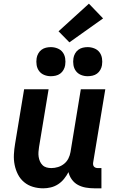

<svg xmlns="http://www.w3.org/2000/svg" viewBox="-20 -1015 640 1043"><path d="M215 8Q186 8 159 0Q132 -8 111 -25.5Q90 -43 77.5 -67.5Q65 -92 59.5 -119.5Q54 -147 55.5 -176Q57 -205 62 -234L111 -530H244L192 -216Q190 -203 189 -189.5Q188 -176 190 -163Q192 -150 197 -138.5Q202 -127 211 -118Q220 -109 232.5 -105.5Q245 -102 259 -102Q277 -102 295 -107.5Q313 -113 328 -125Q343 -137 351.5 -154Q360 -171 363 -189L419 -530H552L486 -132Q485 -126 486 -120Q487 -114 490.5 -110Q494 -106 499.5 -104Q505 -102 511 -102H531V8H493Q469 8 446 4Q423 0 403.5 -10.5Q384 -21 370.5 -39.5Q357 -58 352 -80Q342 -61 328 -43.5Q314 -26 295.5 -14Q277 -2 256 3Q235 8 215 8ZM456 -601Q437 -601 420 -608Q403 -615 392.5 -629Q382 -643 379 -661.5Q376 -680 379 -699Q381 -712 388 -724.5Q395 -737 406 -745Q417 -753 430 -756Q443 -759 456 -759Q475 -759 492.5 -752Q510 -745 520.5 -731Q531 -717 534 -698.5Q537 -680 534 -661Q532 -648 525 -635.5Q518 -623 507 -615Q496 -607 482.5 -604Q469 -601 456 -601ZM256 -601Q237 -601 220 -608Q203 -615 192.5 -629Q182 -643 179 -661.5Q176 -680 179 -699Q181 -712 188 -724.5Q195 -737 206 -745Q217 -753 230 -756Q243 -759 256 -759Q275 -759 292.5 -752Q310 -745 320.5 -731Q331 -717 334 -698.5Q337 -680 334 -661Q332 -648 325 -635.5Q318 -623 307 -615Q296 -607 282.5 -604Q269 -601 256 -601ZM357 -785 298 -845 463 -995 540 -915Z"/></svg>

Font: Iosevka Curly XBdEx
Style: Italic
Weight: 800
Width: 7
Italic angle: -9°
Monospace: yes
Designer: Belleve Invis
Foundry: Belleve Invis
Version: Version 11.1.0; ttfautohint (v1.8.3)